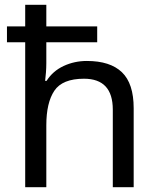

<svg xmlns="http://www.w3.org/2000/svg" viewBox="-20 -780 658 800"><path d="M173 -760V-670H385V-604H173V-517Q173 -498 171.5 -478.5Q170 -459 168 -443H174Q200 -484 245 -505Q290 -526 342 -526Q439 -526 488 -479Q537 -432 537 -329V0H450V-323Q450 -452 330 -452Q240 -452 206.5 -402Q173 -352 173 -258V0H85V-604H9V-670H85V-760Z"/></svg>

Font: Noto Sans
Style: Regular
Weight: 400
Designer: Monotype Design Team
Foundry: Monotype Imaging Inc.
Version: Version 1.902